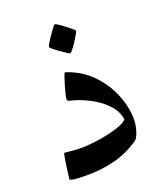

<svg xmlns="http://www.w3.org/2000/svg" viewBox="-121 -711 680 799"><g transform="rotate(-20 219.0 -312.0)"><path d="M390.1 -146.5Q390.1 -121.6 381.6 -94.2Q373 -66.9 361.8 -59.6Q306.2 -22 247.8 -8.1Q189.5 5.9 130.9 5.9Q97.2 5.9 74.7 3.9Q52.2 2 52.2 -4.4Q52.2 -6.3 54.4 -23.2Q56.6 -40 59.6 -61.3Q62.5 -82.5 65.4 -98.4Q68.4 -114.3 70.3 -114.3Q73.7 -114.3 96.2 -111.6Q118.7 -108.9 139.6 -108.9Q180.7 -108.9 226.1 -116.2Q271.5 -123.5 307.1 -135Q342.8 -146.5 352.5 -159.2Q348.6 -190.4 327.6 -216.6Q306.6 -242.7 276.6 -262.2Q246.6 -281.7 215.6 -294.2Q184.6 -306.6 161.1 -311Q154.8 -314 154.8 -321.3Q154.8 -327.1 158.9 -344Q163.1 -360.8 168.9 -380.4Q174.8 -399.9 179.7 -413.8Q184.6 -427.7 186 -427.7Q190.4 -427.7 194.3 -425.8Q258.8 -403.3 302.2 -357.2Q345.7 -311 367.9 -255.1Q390.1 -199.2 390.1 -146.5ZM289.6 -574.7Q289.6 -571.8 282.5 -559.3Q275.4 -546.9 265.6 -531.7Q255.9 -516.6 246.8 -505.6Q237.8 -494.6 234.4 -494.6Q232.4 -494.6 221.2 -502Q210 -509.3 195.8 -519.3Q181.6 -529.3 171.1 -538.1Q160.6 -546.9 160.6 -549.3Q160.6 -552.7 168 -565.4Q175.3 -578.1 185.5 -593Q195.8 -607.9 204.3 -619.1Q212.9 -630.4 215.3 -630.4Q218.8 -630.4 230.5 -622.8Q242.2 -615.2 255.9 -604.7Q269.5 -594.2 279.5 -585.7Q289.6 -577.1 289.6 -574.7Z"/></g></svg>

Font: Scheherazade New Medium
Style: Regular
Weight: 500
Designer: SIL International
Foundry: SIL International
Version: Version 4.000